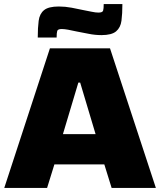

<svg xmlns="http://www.w3.org/2000/svg" viewBox="-20 -926 788 946"><path d="M1 0 226 -688H522L748 0H530L494 -116H248L212 0ZM290 -265H451L375 -519H366ZM166 -741Q166 -789 170.5 -823.5Q175 -858 197 -876Q219 -894 270 -894Q301 -894 333 -888Q365 -882 392 -876Q414 -872 432.5 -868Q451 -864 465 -864Q485 -864 488 -873.5Q491 -883 491 -906H583Q583 -858 578.5 -824Q574 -790 552 -771.5Q530 -753 480 -753Q448 -753 416.5 -759.5Q385 -766 357 -771Q335 -776 316 -779.5Q297 -783 284 -783Q265 -783 262 -773.5Q259 -764 259 -741Z"/></svg>

Font: Saira SemiExpanded ExtraBold
Style: Regular
Weight: 800
Width: 6
Designer: Hector Gatti with collaboration of the Omnibus-Type team
Foundry: Omnibus-Type
Version: Version 1.101